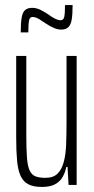

<svg xmlns="http://www.w3.org/2000/svg" viewBox="-20 -731 370 759"><path d="M146 8Q112 8 92 -2.5Q72 -13 61.5 -35.5Q51 -58 47.5 -96Q44 -134 44 -188V-510H84V-196Q84 -142 86.5 -108.5Q89 -75 97 -57.5Q105 -40 120 -34Q135 -28 159 -28Q191 -28 207.5 -44.5Q224 -61 232 -90.5Q240 -120 241.5 -160.5Q243 -201 243 -247V-510H283V0H251L247 -71H242Q238 -50 228 -32Q218 -14 198.5 -3Q179 8 146 8ZM62 -603Q62 -639 65.5 -660.5Q69 -682 79 -691Q89 -700 107 -700Q124 -700 140 -692Q156 -684 171 -674Q184 -664 197 -657.5Q210 -651 220 -651Q231 -651 234 -664.5Q237 -678 237 -711H267Q267 -675 263.5 -654Q260 -633 250 -623.5Q240 -614 222 -614Q208 -614 193 -620.5Q178 -627 163 -637Q150 -646 135.5 -655Q121 -664 108 -664Q98 -664 95 -650.5Q92 -637 92 -603Z"/></svg>

Font: Saira UltraCondensed ExtraLight
Style: Regular
Weight: 250
Width: 1
Designer: Hector Gatti with collaboration of the Omnibus-Type team
Foundry: Omnibus-Type
Version: Version 1.101